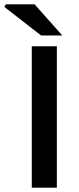

<svg xmlns="http://www.w3.org/2000/svg" viewBox="-64 -868 366 888"><path d="M83 0V-654H199V0ZM126 -704 -44 -836 -37 -848H96L224 -704Z"/></svg>

Font: Mada SemiBold
Style: Regular
Weight: 600
Designer: Khaled Hosny
Version: Version 1.5